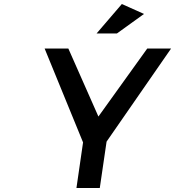

<svg xmlns="http://www.w3.org/2000/svg" viewBox="-20 -944 879 964"><path d="M204.1 -700.2H323.2L474.1 -358.9L719.2 -700.2H838.9L515.1 -232.9L481 0H363.8L397 -229ZM464.8 -775.9 591.8 -923.8 703.1 -874 566.9 -775.9Z"/></svg>

Font: Trueno
Style: Italic
Weight: 400
Designer: Julieta Ulanovsky
Foundry: Julieta Ulanovsky
Version: Version 3.001b | FøM Fix